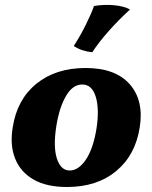

<svg xmlns="http://www.w3.org/2000/svg" viewBox="-20 -739 610 768"><path d="M248 9Q165 9 113 -21.5Q61 -52 40 -106Q19 -160 31 -230Q48 -341 125.5 -404Q203 -467 322 -467Q442 -467 499 -402Q556 -337 539 -230Q522 -119 445 -55Q368 9 248 9ZM259 -57Q294 -57 323.5 -100.5Q353 -144 366 -225Q378 -303 363 -352Q348 -401 309 -401Q271 -401 244.5 -356Q218 -311 206 -239Q192 -153 207.5 -105Q223 -57 259 -57ZM356 -715Q398 -722 437.5 -718Q477 -714 500 -701Q455 -660 415.5 -615.5Q376 -571 349 -530Q307 -534 275 -555Q301 -595 323.5 -640.5Q346 -686 356 -715Z"/></svg>

Font: Vollkorn ExtraBold
Style: Italic
Weight: 800
Italic angle: -11°
Designer: Friedrich Althausen
Foundry: Friedrich Althausen
Version: Version 5.000; ttfautohint (v1.8.3)